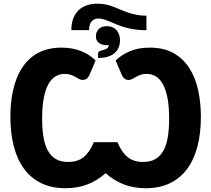

<svg xmlns="http://www.w3.org/2000/svg" viewBox="-20 -988 1118 1016"><path d="M755 -828Q720 -828 691.2 -832.5Q662.5 -837 639 -844Q615.5 -851 596.2 -859Q577 -867 560.5 -874Q544 -881 529.8 -885.5Q515.5 -890 501.5 -890Q478 -890 464.8 -875Q451.5 -860 451.5 -828.5H357.5Q357.5 -863 367.2 -889.2Q377 -915.5 395.2 -933.2Q413.5 -951 439.2 -959.8Q465 -968.5 497 -968.5Q521.5 -968.5 542 -963.8Q562.5 -959 581.2 -952Q600 -945 618.5 -936.8Q637 -928.5 657.8 -921.5Q678.5 -914.5 702 -909.8Q725.5 -905 755 -905ZM499 -704Q499 -711 504.2 -715.5Q509.5 -720 523 -722.5Q539 -726.5 546.8 -732Q554.5 -737.5 556 -749.5Q553.5 -749 548 -749Q530.5 -749 519 -753Q507.5 -757 500.5 -763.2Q493.5 -769.5 490.5 -778Q487.5 -786.5 487.5 -795.5Q487.5 -819 502.5 -834.2Q517.5 -849.5 546 -849.5Q563 -849.5 576 -843.5Q589 -837.5 597.5 -827.5Q606 -817.5 610.5 -804Q615 -790.5 615 -775Q615 -754 607.8 -736.5Q600.5 -719 586 -706.8Q571.5 -694.5 549.8 -687.8Q528 -681 499 -681.5ZM592 -668Q622.5 -697.5 666.8 -716.8Q711 -736 773 -736Q846.5 -736 897.8 -707.2Q949 -678.5 981.2 -628.8Q1013.5 -579 1028.2 -512.2Q1043 -445.5 1043 -370Q1043 -283.5 1025 -213.8Q1007 -144 970.8 -94.8Q934.5 -45.5 879.8 -18.8Q825 8 751.5 8Q687.5 8 635.2 -12.2Q583 -32.5 539 -71.5Q495 -32.5 442.8 -12.2Q390.5 8 326.5 8Q253 8 198.2 -18.8Q143.5 -45.5 107.2 -94.8Q71 -144 53 -213.8Q35 -283.5 35 -370Q35 -420.5 41.5 -467.2Q48 -514 61.5 -554.5Q75 -595 96.5 -628.5Q118 -662 148 -686Q178 -710 217 -723Q256 -736 305 -736Q336 -736 362.2 -731Q388.5 -726 411 -717Q433.5 -708 452 -695.5Q470.5 -683 486 -668L451 -586Q442.5 -573 435 -569Q427.5 -565 417 -565Q407.5 -565 398.5 -570Q389.5 -575 378.8 -581Q368 -587 354.5 -592Q341 -597 322.5 -597Q295 -597 272.8 -583.2Q250.5 -569.5 235 -540.5Q219.5 -511.5 211.2 -467Q203 -422.5 203 -360.5Q203 -305.5 210 -263Q217 -220.5 233.2 -191Q249.5 -161.5 275.8 -146.2Q302 -131 341 -131Q391 -131 422.8 -156.8Q454.5 -182.5 476.5 -235.5H601.5Q623.5 -182.5 655.2 -156.8Q687 -131 737 -131Q776 -131 802.2 -146.2Q828.5 -161.5 844.8 -191Q861 -220.5 868 -263Q875 -305.5 875 -360.5Q875 -422.5 866.8 -467Q858.5 -511.5 843 -540.5Q827.5 -569.5 805.2 -583.2Q783 -597 755.5 -597Q737 -597 723.5 -592Q710 -587 699.2 -581Q688.5 -575 679.5 -570Q670.5 -565 661 -565Q650.5 -565 643 -569Q635.5 -573 627 -586Z"/></svg>

Font: Lato ExtraBold
Style: Regular
Weight: 800
Designer: Lukasz Dziedzic with Adam Twardoch and Botio Nikoltchev
Foundry: tyPoland Lukasz Dziedzic
Version: Version 2.015; 2015-08-06; http://www.latofonts.com/